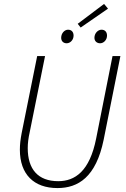

<svg xmlns="http://www.w3.org/2000/svg" viewBox="-20 -944 639 976"><path d="M272 12C377 12 468 -43 507 -234L592 -659H552L469 -241C436 -73 361 -23 276 -23C173 -23 121 -84 121 -191C121 -215 124 -241 131 -272L209 -659H169L90 -267C84 -235 81 -210 81 -183C81 -58 152 12 272 12ZM319 -724C337 -724 354 -741 354 -763C354 -782 343 -793 326 -793C308 -793 291 -775 291 -752C291 -735 302 -724 319 -724ZM489 -724C507 -724 524 -741 524 -763C524 -782 513 -793 496 -793C478 -793 460 -775 460 -752C460 -735 472 -724 489 -724ZM390 -804 529 -900 509 -924 375 -823Z"/></svg>

Font: Source Sans Pro Light
Style: Italic
Weight: 300
Italic angle: -11°
Designer: Paul D. Hunt
Foundry: Adobe Systems Incorporated
Version: Version 3.006;hotconv 1.0.111;makeotfexe 2.5.65597